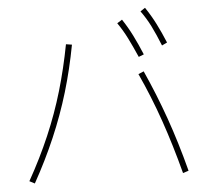

<svg xmlns="http://www.w3.org/2000/svg" viewBox="-56 -909 991 935"><g transform="rotate(-5 440.0 -442.0)"><path d="M635.6 -615.6Q612.2 -668.9 591.7 -710Q571.1 -751.1 545.6 -787.8L570 -803.3Q596.7 -763.3 618.3 -720Q640 -676.7 661.1 -625.6ZM753.3 -661.1Q731.1 -716.7 710.6 -757.8Q690 -798.9 663.3 -835.6L686.7 -851.1Q714.4 -810 736.1 -767.2Q757.8 -724.4 778.9 -673.3ZM801.1 -33.3Q764.4 -173.3 722.2 -295Q680 -416.7 626.7 -532.2L653.3 -543.3Q705.6 -427.8 748.9 -305.6Q792.2 -183.3 828.9 -42.2ZM52.2 -58.9Q112.2 -165.6 157.2 -270.6Q202.2 -375.6 233.9 -483.3Q265.6 -591.1 287.8 -707.8L316.7 -703.3Q294.4 -584.4 261.7 -475Q228.9 -365.6 183.3 -259.4Q137.8 -153.3 77.8 -45.6Z"/></g></svg>

Font: Paperlogy 1 Thin
Style: Regular
Weight: 250
Designer: redesigned by Lee Juim, glyphs from Gmarket Sans & Montserrat
Foundry: PT&
Version: Version 1.001